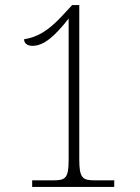

<svg xmlns="http://www.w3.org/2000/svg" viewBox="-20 -738 551 758"><path d="M107 0H431V-26H354C306 -26 293 -35 293 -108V-718H265L224 -674C170 -616 127 -591 75 -583C75 -568 87 -557 108 -557C152 -557 195 -593 251 -665V-108C251 -35 239 -26 191 -26H107Z"/></svg>

Font: Noto Serif Thai SemiCondensed ExtraLight
Style: Regular
Weight: 200
Width: 4
Designer: Monotype Design Team
Foundry: Monotype Imaging Inc.
Version: Version 2.002